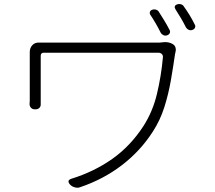

<svg xmlns="http://www.w3.org/2000/svg" viewBox="-20 -868 1040 929"><path d="M717 -821Q726 -824 735.5 -821Q745 -818 749 -810Q763 -788 775 -768.5Q787 -749 800 -724Q805 -716 801.5 -708Q798 -700 788 -697Q779 -694 770.5 -698Q762 -702 758 -709Q734 -757 707 -797Q703 -804 705.5 -811Q708 -818 717 -821ZM838 -847Q847 -850 856.5 -847Q866 -844 870 -836Q885 -815 897 -795.5Q909 -776 922 -750Q927 -742 923.5 -734Q920 -726 910 -723Q902 -720 893.5 -723.5Q885 -727 880 -735Q867 -761 855 -781Q843 -801 829 -823Q824 -831 826 -837.5Q828 -844 838 -847ZM817 -654Q826 -648 829 -638.5Q832 -629 830 -620Q829 -616 828.5 -613.5Q828 -611 827 -607Q818 -544 806.5 -478Q795 -412 775 -349Q755 -286 720 -232Q660 -138 570 -69Q480 0 367 38Q357 42 344 39Q331 36 322 28L318 24Q302 5 325 -3Q435 -37 523 -99Q611 -161 674 -258Q719 -328 739.5 -414Q760 -500 768 -588Q770 -599 763.5 -606Q757 -613 746 -613Q713 -613 657 -613Q601 -613 534.5 -613Q468 -613 401.5 -613Q335 -613 279.5 -613Q224 -613 192 -613Q177 -613 177 -598Q177 -579 177 -549Q177 -519 177 -486.5Q177 -454 177 -428Q177 -402 177 -392Q177 -383 177 -378Q177 -373 177 -365Q178 -354 171 -346.5Q164 -339 151 -339H148Q137 -339 130 -346.5Q123 -354 123 -365Q124 -373 124 -379Q124 -385 124 -392Q124 -402 124 -431Q124 -460 124 -495Q124 -530 124 -561Q124 -592 124 -607Q124 -614 124 -614.5Q124 -615 124 -616Q124 -636 136.5 -649.5Q149 -663 170 -662Q173 -662 189 -662Q205 -662 218 -662Q226 -662 264 -662Q302 -662 359 -662Q416 -662 479 -662Q542 -662 600 -662Q658 -662 699.5 -662Q741 -662 753 -662L774 -664Q784 -665 796 -662.5Q808 -660 817 -654Z"/></svg>

Font: Chiron GoRound TC L
Style: Regular
Weight: 300
Designer: Ryoko NISHIZUKA 西塚涼子 (kana, bopomofo & ideographs); Paul D. Hunt (Latin, Greek & Cyrillic); Sandoll Communications 산돌커뮤니
Foundry: Adobe
Version: Version 1.000;hotconv 1.1.1;makeotfexe 2.6.0